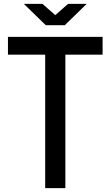

<svg xmlns="http://www.w3.org/2000/svg" viewBox="-20 -970 570 990"><path d="M199 -950 265 -892 331 -950H427L314 -840H216L103 -950ZM317 0H213V-688H21V-780H509V-688H317Z"/></svg>

Font: Coupeur_Texte
Style: Regular
Weight: 400
Designer: Léa Rolland
Version: Version 1.000;PS 001.000;hotconv 1.0.88;makeotf.lib2.5.64775